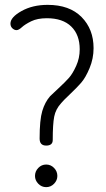

<svg xmlns="http://www.w3.org/2000/svg" viewBox="-20 -764 438 790"><path d="M365 -566Q365 -523 348.5 -483.5Q332 -444 313.5 -423Q295 -402 267 -375.5Q239 -349 232 -340Q209 -315 203 -284Q197 -253 197 -188Q197 -165 170 -165Q143 -165 143 -194Q143 -271 154 -307.5Q165 -344 186 -368Q194 -376 221.5 -401.5Q249 -427 264 -444Q279 -461 293.5 -493Q308 -525 308 -561Q308 -621 273 -655Q238 -689 173 -689Q134 -689 108.5 -676.5Q83 -664 70 -652Q57 -640 48 -640Q39 -640 31 -647.5Q23 -655 23 -667Q23 -693 68.5 -718.5Q114 -744 176 -744Q266 -744 315.5 -694Q365 -644 365 -566ZM216 -40Q216 -22 202.5 -8Q189 6 170 6Q151 6 137.5 -8Q124 -22 124 -40Q124 -59 137.5 -73Q151 -87 170 -87Q189 -87 202.5 -73Q216 -59 216 -40Z"/></svg>

Font: Dosis
Style: Book
Weight: 400
Designer: EdgarTolentino, PabloImpallari, IginoMarini
Foundry: EdgarTolentino, PabloImpallari, IginoMarini
Version: Version 1.007